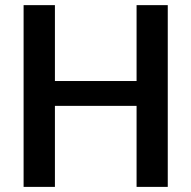

<svg xmlns="http://www.w3.org/2000/svg" viewBox="-20 -731 749 751"><path d="M194.8 -710.9V-414.1H514.2V-710.9H636.2V0H514.2V-316.9H194.8V0H72.3V-710.9Z"/></svg>

Font: Vazirmatn RD UI Medium
Style: Regular
Weight: 500
Designer: Saber Rastikerdar
Foundry: Saber Rastikerdar
Version: Version 33.003